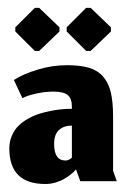

<svg xmlns="http://www.w3.org/2000/svg" viewBox="-20 -453 319 480"><path d="M67 -325.7H78L128.7 -374.3V-384.7L78 -433.3H67L18.3 -384.7V-374.3ZM195.3 -325.7H206.7L257.3 -374.3V-384.7L206.7 -433.3H195.3L146.7 -384.7V-374.3ZM170 -29.7 180.7 0H272L262.7 -26V-161.7Q262.7 -198.3 257 -222.2Q251.3 -246 237.8 -261.5Q224.3 -277 202.7 -283.5Q181 -290 147.7 -290Q110 -290 73.7 -278.8Q37.3 -267.7 14.7 -253L36 -207.7Q48.7 -214.3 71 -219.2Q93.3 -224 114 -224Q138 -224 148.8 -215.7Q159.7 -207.3 159.7 -187V-181Q148.3 -181 136 -180Q123.7 -179 108 -176Q92.3 -173 78.2 -168.5Q64 -164 50 -156.2Q36 -148.3 26 -138.3Q16 -128.3 9.7 -113.8Q3.3 -99.3 3.3 -82Q3.3 7 93.3 7Q106.7 7 119.3 3.2Q132 -0.7 140.8 -6Q149.7 -11.3 156.5 -16.7Q163.3 -22 166.7 -26ZM143.7 -51.7Q115.3 -51.7 115.3 -93.3Q115.3 -116.7 127.3 -127.8Q139.3 -139 159.7 -139V-59Q159.7 -59 157.7 -57.2Q155.7 -55.3 151.8 -53.5Q148 -51.7 143.7 -51.7Z"/></svg>

Font: Jomhuria
Style: Regular
Weight: 400
Designer: Arabic design by Kourosh Beigpour, Latin design by Eben Sorkin, engineering by Lasse Fister and Khaled Hosney
Version: Version 1.0010